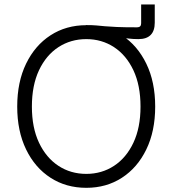

<svg xmlns="http://www.w3.org/2000/svg" viewBox="-20 -853 790 882"><path d="M375 -689V-737.8Q404.3 -737.8 423.1 -736.1Q441.9 -734.4 462.4 -732.4Q482.9 -730.5 516.8 -729Q550.8 -727.5 609.9 -727.5Q628.4 -727.5 628.4 -746.1V-832.5H690.9V-749Q690.9 -711.4 672.1 -692.4Q653.3 -673.3 615.7 -673.3Q592.8 -673.3 571.8 -675.8Q550.8 -678.2 524.9 -681.4Q499 -684.6 463.1 -686.8Q427.2 -689 375 -689ZM376.5 9.8Q283.7 9.8 212.2 -36.4Q140.6 -82.5 99.9 -166.5Q59.1 -250.5 59.1 -363.3Q59.1 -476.6 99.9 -560.5Q140.6 -644.5 212.2 -690.9Q283.7 -737.3 376.5 -737.3Q468.8 -737.3 540 -690.9Q611.3 -644.5 652.1 -560.5Q692.9 -476.6 692.9 -363.3Q692.9 -250.5 652.1 -166.5Q611.3 -82.5 540 -36.4Q468.8 9.8 376.5 9.8ZM376.5 -54.2Q447.3 -54.2 503.7 -91.1Q560.1 -127.9 592.8 -197.3Q625.5 -266.6 625.5 -363.3Q625.5 -460.9 592.8 -530.3Q560.1 -599.6 503.7 -636.5Q447.3 -673.3 376.5 -673.3Q305.2 -673.3 248.5 -636.5Q191.9 -599.6 159.2 -530.3Q126.5 -460.9 126.5 -363.3Q126.5 -266.6 159.2 -197.5Q191.9 -128.4 248.3 -91.3Q304.7 -54.2 376.5 -54.2Z"/></svg>

Font: Inter 18pt Light
Style: Regular
Weight: 300
Designer: Rasmus Andersson
Foundry: rsms
Version: Version 4.001;git-66647c0bb